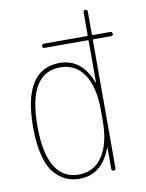

<svg xmlns="http://www.w3.org/2000/svg" viewBox="-85 -811 671 882"><g transform="rotate(-10 250.0 -370.0)"><path d="M214.8 -509.8Q64.5 -509.8 65.4 -259.8Q65.4 -136.7 103 -73.2Q140.6 -9.8 214.8 -9.8Q286.1 -9.8 325.7 -69.3Q365.2 -128.9 365.2 -235.4V-285.2Q365.2 -391.6 325.7 -450.7Q286.1 -509.8 214.8 -509.8ZM214.8 9.8Q181.6 9.8 154.8 -1.5Q127.9 -12.7 101.6 -40.5Q75.2 -68.4 60.1 -124Q44.9 -179.7 44.9 -259.8Q44.9 -529.3 214.8 -530.3Q318.4 -530.3 362.3 -415Q362.3 -413.1 364.3 -413.1Q365.2 -413.1 365.2 -414.1V-605.5Q365.2 -610.4 360.4 -610.4H160.2Q150.4 -610.4 150.4 -620.1Q150.4 -629.9 160.2 -629.9H360.4Q365.2 -629.9 365.2 -634.8V-740.2Q365.2 -750 375 -750Q384.8 -750 384.8 -740.2V-634.8Q384.8 -629.9 389.6 -629.9H469.7Q479.5 -629.9 480 -620.1Q480.5 -610.4 469.7 -610.4H389.6Q384.8 -610.4 384.8 -605.5V-9.8Q384.8 0 375 0Q365.2 0 365.2 -9.8V-106.4Q365.2 -107.4 364.3 -107.4Q362.3 -107.4 362.3 -105.5Q318.4 9.8 214.8 9.8Z"/></g></svg>

Font: Rounded-X Mgen+ 1m thin
Style: Regular
Weight: 100
Designer: [Source Han Sans]
Ryoko NISHIZUKA  (kana & ideographs); Paul D. Hunt (Latin, Greek & Cyrillic); Wenlong ZHANG  (bopomofo
Version: Version 1.059.20150602